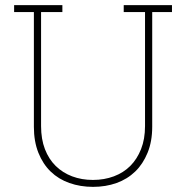

<svg xmlns="http://www.w3.org/2000/svg" viewBox="-20 -720 725 748"><path d="M507 -52Q476 -22 434 -7Q392 8 342.5 8Q293 8 250.5 -7Q208 -22 177.5 -51.5Q147 -81 129.5 -125Q112 -169 112 -226V-673H35V-700H223V-673H140V-229Q140 -178 155 -139Q170 -100 197 -73.5Q224 -47 261 -33Q298 -19 342 -19Q386 -19 423.5 -33Q461 -47 487.5 -73.5Q514 -100 529.5 -139Q545 -178 545 -229V-673H462V-700H650V-673H573V-226Q573 -169 555 -125Q537 -81 507 -52Z"/></svg>

Font: Josefin Slab Light
Style: Regular
Weight: 300
Designer: Santiago Orozco
Foundry: Typemade
Version: Version 2.000